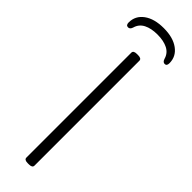

<svg xmlns="http://www.w3.org/2000/svg" viewBox="-296 -872 875 875"><g transform="rotate(45 141.5 -435.0)"><path d="M138 2Q116 2 116 -12V-688Q116 -702 138 -702H146Q168 -702 168 -688V-12Q168 2 146 2ZM24 -759Q10 -759 10 -777Q10 -820 45.5 -846Q81 -872 142 -872Q202 -872 237.5 -846Q273 -820 273 -777Q273 -759 260 -759Q248 -759 243 -775Q235 -804 208.5 -817.5Q182 -831 142 -831Q102 -831 75.5 -817.5Q49 -804 41 -775Q36 -759 24 -759Z"/></g></svg>

Font: Asap ExtraLight
Style: Regular
Weight: 200
Designer: Pablo Cosgaya
Foundry: Omnibus-Type
Version: Version 3.001; ttfautohint (v1.8.4.7-5d5b)